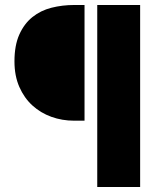

<svg xmlns="http://www.w3.org/2000/svg" viewBox="-20 -670 640 770"><path d="M277 -186Q229 -186 186 -201.5Q143 -217 110 -247Q77 -277 57.5 -321.5Q38 -366 38 -424Q38 -488 57.5 -531.5Q77 -575 110 -601.5Q143 -628 186.5 -639Q230 -650 278 -650H319V-186ZM370 80V-650H542V80Z"/></svg>

Font: Source Code Pro Black
Style: Regular
Weight: 900
Monospace: yes
Designer: Paul D. Hunt, Teo Tuominen
Foundry: Adobe Systems Incorporated
Version: Version 2.030;PS 1.000;hotconv 16.6.51;makeotf.lib2.5.65220